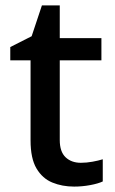

<svg xmlns="http://www.w3.org/2000/svg" viewBox="-20 -680 425 710"><path d="M279 -78Q300 -78 322 -82Q344 -86 360 -91V-9Q343 -1 313.5 4.5Q284 10 254 10Q210 10 173.5 -5Q137 -20 115 -57Q93 -94 93 -161V-457H18V-506L97 -546L135 -660H201V-539H355V-457H201V-162Q201 -119 222.5 -98.5Q244 -78 279 -78Z"/></svg>

Font: Noto Sans NKo Unjoined Medium
Style: Regular
Weight: 500
Designer: Monotype Design Team
Foundry: Monotype Imaging Inc.
Version: Version 2.004